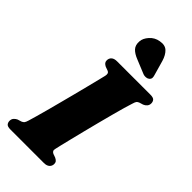

<svg xmlns="http://www.w3.org/2000/svg" viewBox="-291 -1020 1087 1087"><g transform="rotate(45 252.0 -476.5)"><path d="M301.5 -103.5Q298 -91 302 -84.5Q306 -78 314 -74.5L335 -67Q346 -62 351.8 -55.2Q357.5 -48.5 357.5 -37.5Q357.5 -21 345.8 -10.5Q334 0 312 0H44Q21 0 13.2 -9Q5.5 -18 5.5 -31.5Q5.5 -46 14 -55.2Q22.5 -64.5 33 -69L56 -76Q66 -80 71 -86.2Q76 -92.5 81 -109.5Q86 -125.5 94.5 -155.8Q103 -186 113.8 -225.8Q124.5 -265.5 136 -309.8Q147.5 -354 159 -398Q170.5 -442 180.2 -481.2Q190 -520.5 197.5 -550.2Q205 -580 208.5 -595Q211 -607 208.5 -614.2Q206 -621.5 195.5 -625.5L174.5 -633Q163.5 -638.5 158 -645.2Q152.5 -652 152.5 -662.5Q152.5 -679.5 164 -689.8Q175.5 -700 198 -700H465Q488 -700 495.8 -691Q503.5 -682 503.5 -668.5Q503.5 -654.5 495.2 -645Q487 -635.5 475.5 -631L452.5 -624Q442 -620 437.5 -613.8Q433 -607.5 428 -590Q422.5 -574.5 413.2 -541.8Q404 -509 392.5 -466.2Q381 -423.5 368.8 -376Q356.5 -328.5 345 -282.5Q333.5 -236.5 324 -198Q314.5 -159.5 308.5 -134.2Q302.5 -109 301.5 -103.5ZM377.5 -883.5 403 -794Q406 -784.5 405.8 -775.8Q405.5 -767 397 -759Q389 -752.5 377.5 -751.5Q366 -750.5 356.5 -754L273.5 -788Q238.5 -801.5 221.8 -819.8Q205 -838 207.5 -869.5Q209 -895 231.8 -920.5Q254.5 -946 288.5 -951.5Q325.5 -958.5 346 -939.2Q366.5 -920 377.5 -883.5Z"/></g></svg>

Font: Fraunces Black
Style: Italic
Weight: 900
Italic angle: -16°
Version: Version 1.000;[b76b70a41]